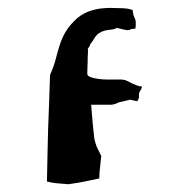

<svg xmlns="http://www.w3.org/2000/svg" viewBox="-20 -465 445 495"><path d="M334 -204 338 -212Q338 -220 338.5 -223.5Q339 -227 340.5 -229.5Q342 -232 343.5 -234Q345 -236 346 -242Q340 -242 333.5 -244.5Q327 -247 321.5 -249.5Q316 -252 312.5 -254Q309 -256 309 -256Q306 -256 305 -258L294 -260H271Q267 -260 256 -260Q245 -260 234 -261.5Q223 -263 214 -266Q205 -269 205 -275Q205 -289 205.5 -294Q206 -299 206 -305V-316Q206 -320 206.5 -324.5Q207 -329 207 -337H206Q206 -339 209 -343Q212 -347 212 -349V-350L220 -361Q227 -374 234.5 -379Q242 -384 250 -386Q258 -388 265.5 -388.5Q273 -389 282 -393Q293 -390 298 -389Q303 -388 305.5 -387.5Q308 -387 310 -387.5Q312 -388 315 -388Q316 -390 320.5 -390.5Q325 -391 328 -391H329Q330 -396 330 -399Q330 -402 330 -405Q330 -411 329 -414Q328 -417 327 -419Q326 -421 324.5 -425Q323 -429 322 -439Q311 -444 288 -444Q282 -444 270.5 -444.5Q259 -445 243.5 -443.5Q228 -442 211.5 -436.5Q195 -431 180 -419Q161 -402 151 -386Q141 -370 135 -352Q129 -334 124 -314Q119 -294 109 -272Q108 -231 106.5 -197.5Q105 -164 104 -132Q103 -100 102.5 -68Q102 -36 101 3Q109 5 115 6Q121 7 126.5 7.5Q132 8 139 8.5Q146 9 156 10Q170 8 179 6.5Q188 5 195.5 3.5Q203 2 212.5 0Q222 -2 236 -5Q236 -13 236.5 -20Q237 -27 238 -34L241 -63L232 -81Q224 -98 222.5 -113.5Q221 -129 219 -147L215 -195H267Q275 -196 278.5 -197.5Q282 -199 286 -201L316 -208Q320 -207 324 -206Q328 -205 334 -204Z"/></svg>

Font: Dokdo
Style: Regular
Weight: 400
Version: Version 2.00